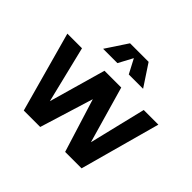

<svg xmlns="http://www.w3.org/2000/svg" viewBox="-184 -1040 1280 1280"><g transform="rotate(45 456.0 -400.0)"><path d="M27 0ZM885 -559 729 9H574L456 -370L339 9H184L27 -559H165L263 -158L377 -559H535L650 -158L747 -559ZM509 -656 456 -757 402 -656H267L368 -809H543L644 -656Z"/></g></svg>

Font: Biryani
Style: Bold
Weight: 700
Designer: Dan Reynolds and Mathieu Reguer
Foundry: Dan Reynolds and Mathieu Reguer
Version: Version 1.004; ttfautohint (v1.1) -l 5 -r 5 -G 72 -x 0 -D la